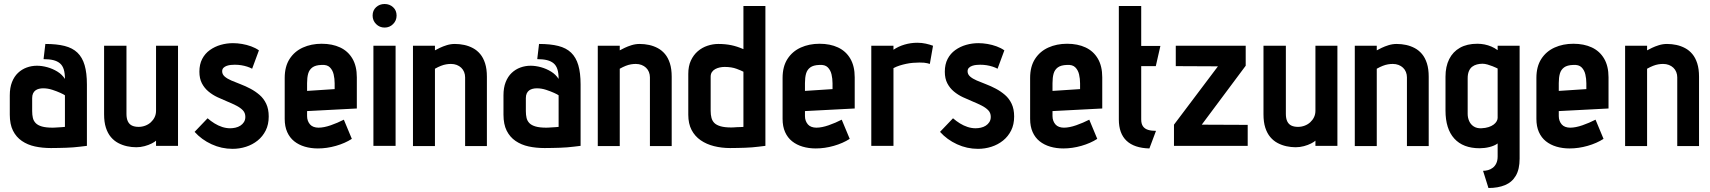

<svg xmlns="http://www.w3.org/2000/svg" viewBox="-20 -730 8561 961"><path d="M305 -335Q291 -357 267.5 -371.5Q244 -386 217 -393.5Q190 -401 165 -401Q138 -401 113.5 -392Q89 -383 70 -365Q51 -347 40 -319Q29 -291 29 -253V-156Q29 -108 45 -76Q61 -44 89.5 -24.5Q118 -5 155 3Q192 11 235 11Q255 11 274 10.5Q293 10 311.5 9.5Q330 9 347.5 7.5Q365 6 382 4Q399 2 415 0V-307Q415 -365 403.5 -404Q392 -443 367.5 -466.5Q343 -490 303.5 -500Q264 -510 207 -510L198 -434Q227 -434 247 -429Q267 -424 280 -413Q293 -402 299 -383Q305 -364 305 -335ZM305 -253V-95Q305 -95 300.5 -94.5Q296 -94 288.5 -93.5Q281 -93 272.5 -92.5Q264 -92 256.5 -91.5Q249 -91 244 -91Q210 -91 189.5 -97Q169 -103 158.5 -114Q148 -125 144.5 -140Q141 -155 141 -174V-239Q141 -253 145.5 -262.5Q150 -272 157.5 -277.5Q165 -283 175 -285.5Q185 -288 196 -288Q219 -288 242 -280.5Q265 -273 282.5 -265Q300 -257 305 -253Z M761 -26V0H871V-501H761V-176Q761 -158 754 -143.5Q747 -129 735 -118Q723 -107 707 -101Q691 -95 674 -95Q654 -95 640.5 -101.5Q627 -108 620 -122.5Q613 -137 613 -160V-501H501V-158Q501 -119 510 -91Q519 -63 535 -44Q551 -25 572 -14Q593 -3 616 2Q639 7 662 7Q683 7 703.5 1.5Q724 -4 739.5 -12Q755 -20 761 -26Z M1242 -386 1276 -478Q1259 -490 1237 -498Q1215 -506 1191.5 -510Q1168 -514 1146 -514Q1115 -514 1085 -505.5Q1055 -497 1030.5 -479.5Q1006 -462 992 -435Q978 -408 978 -371Q978 -337 990.5 -313Q1003 -289 1023.5 -272Q1044 -255 1068.5 -243.5Q1093 -232 1117.5 -222Q1142 -212 1162.5 -201.5Q1183 -191 1195.5 -178Q1208 -165 1208 -145Q1208 -130 1201 -119Q1194 -108 1183 -101Q1172 -94 1158.5 -91Q1145 -88 1132 -88Q1112 -88 1092 -94.5Q1072 -101 1053.5 -112.5Q1035 -124 1019 -138L954 -70Q989 -31 1039 -8Q1089 15 1144 15Q1179 15 1211.5 4.5Q1244 -6 1269.5 -26.5Q1295 -47 1310 -77Q1325 -107 1325 -147Q1325 -184 1312.5 -210.5Q1300 -237 1279 -255Q1258 -273 1233.5 -286Q1209 -299 1184 -308.5Q1159 -318 1138 -327Q1117 -336 1104.5 -347Q1092 -358 1092 -373Q1092 -384 1098.5 -390.5Q1105 -397 1115 -400.5Q1125 -404 1135.5 -405Q1146 -406 1155 -406Q1172 -406 1187.5 -403.5Q1203 -401 1217 -396.5Q1231 -392 1242 -386Z M1517 -149V-174L1766 -187V-343Q1766 -399 1744 -436.5Q1722 -474 1682.5 -492.5Q1643 -511 1590 -511Q1538 -511 1496 -492Q1454 -473 1429.5 -435Q1405 -397 1405 -340V-135Q1405 -97 1417.5 -69Q1430 -41 1452.5 -23Q1475 -5 1505.5 4Q1536 13 1571 13Q1616 13 1661.5 0Q1707 -13 1741 -35L1701 -131Q1670 -115 1635.5 -103Q1601 -91 1574 -91Q1561 -91 1550 -95Q1539 -99 1532 -107Q1525 -115 1521 -125.5Q1517 -136 1517 -149ZM1655 -313V-284L1517 -275V-314Q1517 -342 1522.5 -361.5Q1528 -381 1543.5 -392.5Q1559 -404 1589 -405Q1617 -407 1631 -393Q1645 -379 1650 -357.5Q1655 -336 1655 -313Z M1849 0H1960V-501H1849ZM1905 -710Q1880 -710 1862.5 -694Q1845 -678 1845 -652Q1845 -627 1862.5 -609.5Q1880 -592 1905 -592Q1930 -592 1947.5 -609.5Q1965 -627 1965 -652Q1965 -678 1947.5 -694Q1930 -710 1905 -710Z M2308 -343V1H2417V-346Q2417 -385 2408 -413Q2399 -441 2383.5 -459.5Q2368 -478 2347.5 -489Q2327 -500 2304 -505Q2281 -510 2257 -510Q2236 -510 2216.5 -504Q2197 -498 2181.5 -490.5Q2166 -483 2157 -478V-501H2047V1H2157V-386Q2173 -395 2187 -400.5Q2201 -406 2213.5 -408Q2226 -410 2237 -410Q2253 -410 2266 -405Q2279 -400 2288.5 -391Q2298 -382 2303 -369.5Q2308 -357 2308 -343Z M2776 -335Q2762 -357 2738.5 -371.5Q2715 -386 2688 -393.5Q2661 -401 2636 -401Q2609 -401 2584.5 -392Q2560 -383 2541 -365Q2522 -347 2511 -319Q2500 -291 2500 -253V-156Q2500 -108 2516 -76Q2532 -44 2560.5 -24.5Q2589 -5 2626 3Q2663 11 2706 11Q2726 11 2745 10.5Q2764 10 2782.5 9.5Q2801 9 2818.5 7.5Q2836 6 2853 4Q2870 2 2886 0V-307Q2886 -365 2874.5 -404Q2863 -443 2838.5 -466.5Q2814 -490 2774.5 -500Q2735 -510 2678 -510L2669 -434Q2698 -434 2718 -429Q2738 -424 2751 -413Q2764 -402 2770 -383Q2776 -364 2776 -335ZM2776 -253V-95Q2776 -95 2771.5 -94.5Q2767 -94 2759.5 -93.5Q2752 -93 2743.5 -92.5Q2735 -92 2727.5 -91.5Q2720 -91 2715 -91Q2681 -91 2660.5 -97Q2640 -103 2629.5 -114Q2619 -125 2615.5 -140Q2612 -155 2612 -174V-239Q2612 -253 2616.5 -262.5Q2621 -272 2628.5 -277.5Q2636 -283 2646 -285.5Q2656 -288 2667 -288Q2690 -288 2713 -280.5Q2736 -273 2753.5 -265Q2771 -257 2776 -253Z M3233 -343V1H3342V-346Q3342 -385 3333 -413Q3324 -441 3308.5 -459.5Q3293 -478 3272.5 -489Q3252 -500 3229 -505Q3206 -510 3182 -510Q3161 -510 3141.5 -504Q3122 -498 3106.5 -490.5Q3091 -483 3082 -478V-501H2972V1H3082V-386Q3098 -395 3112 -400.5Q3126 -406 3138.5 -408Q3151 -410 3162 -410Q3178 -410 3191 -405Q3204 -400 3213.5 -391Q3223 -382 3228 -369.5Q3233 -357 3233 -343Z M3811 0V-700H3701V-484Q3669 -498 3639.5 -504Q3610 -510 3575 -510Q3548 -510 3521 -501Q3494 -492 3472.5 -473.5Q3451 -455 3438 -427Q3425 -399 3425 -360V-156Q3425 -111 3441.5 -79.5Q3458 -48 3487 -28Q3516 -8 3554 1.5Q3592 11 3634 11Q3654 11 3672.5 10.5Q3691 10 3709 9.5Q3727 9 3744.5 7.5Q3762 6 3778.5 4Q3795 2 3811 0ZM3701 -371 3701 -95Q3701 -95 3696.5 -94.5Q3692 -94 3685 -94Q3678 -94 3669.5 -93.5Q3661 -93 3653.5 -92.5Q3646 -92 3641 -92Q3607 -92 3586.5 -98Q3566 -104 3555.5 -114.5Q3545 -125 3541 -140.5Q3537 -156 3537 -175V-346Q3537 -360 3543.5 -369.5Q3550 -379 3560.5 -384.5Q3571 -390 3583 -392.5Q3595 -395 3607 -395Q3642 -395 3667 -385.5Q3692 -376 3701 -371Z M4009 -149V-174L4258 -187V-343Q4258 -399 4236 -436.5Q4214 -474 4174.5 -492.5Q4135 -511 4082 -511Q4030 -511 3988 -492Q3946 -473 3921.5 -435Q3897 -397 3897 -340V-135Q3897 -97 3909.5 -69Q3922 -41 3944.5 -23Q3967 -5 3997.5 4Q4028 13 4063 13Q4108 13 4153.5 0Q4199 -13 4233 -35L4193 -131Q4162 -115 4127.5 -103Q4093 -91 4066 -91Q4053 -91 4042 -95Q4031 -99 4024 -107Q4017 -115 4013 -125.5Q4009 -136 4009 -149ZM4147 -313V-284L4009 -275V-314Q4009 -342 4014.5 -361.5Q4020 -381 4035.5 -392.5Q4051 -404 4081 -405Q4109 -407 4123 -393Q4137 -379 4142 -357.5Q4147 -336 4147 -313Z M4634 -410 4650 -501Q4634 -507 4614 -511.5Q4594 -516 4571 -516Q4539 -516 4508 -507Q4477 -498 4452 -481V-501H4341V0H4452V-389Q4467 -397 4483 -402Q4499 -407 4515.5 -410.5Q4532 -414 4549 -415.5Q4566 -417 4582 -417Q4609 -417 4621.5 -413.5Q4634 -410 4634 -410Z M4973 -386 5007 -478Q4990 -490 4968 -498Q4946 -506 4922.5 -510Q4899 -514 4877 -514Q4846 -514 4816 -505.5Q4786 -497 4761.5 -479.5Q4737 -462 4723 -435Q4709 -408 4709 -371Q4709 -337 4721.5 -313Q4734 -289 4754.5 -272Q4775 -255 4799.5 -243.5Q4824 -232 4848.5 -222Q4873 -212 4893.5 -201.5Q4914 -191 4926.5 -178Q4939 -165 4939 -145Q4939 -130 4932 -119Q4925 -108 4914 -101Q4903 -94 4889.5 -91Q4876 -88 4863 -88Q4843 -88 4823 -94.5Q4803 -101 4784.5 -112.5Q4766 -124 4750 -138L4685 -70Q4720 -31 4770 -8Q4820 15 4875 15Q4910 15 4942.5 4.5Q4975 -6 5000.5 -26.5Q5026 -47 5041 -77Q5056 -107 5056 -147Q5056 -184 5043.5 -210.5Q5031 -237 5010 -255Q4989 -273 4964.5 -286Q4940 -299 4915 -308.5Q4890 -318 4869 -327Q4848 -336 4835.5 -347Q4823 -358 4823 -373Q4823 -384 4829.5 -390.5Q4836 -397 4846 -400.5Q4856 -404 4866.5 -405Q4877 -406 4886 -406Q4903 -406 4918.5 -403.5Q4934 -401 4948 -396.5Q4962 -392 4973 -386Z M5248 -149V-174L5497 -187V-343Q5497 -399 5475 -436.5Q5453 -474 5413.5 -492.5Q5374 -511 5321 -511Q5269 -511 5227 -492Q5185 -473 5160.5 -435Q5136 -397 5136 -340V-135Q5136 -97 5148.5 -69Q5161 -41 5183.5 -23Q5206 -5 5236.5 4Q5267 13 5302 13Q5347 13 5392.5 0Q5438 -13 5472 -35L5432 -131Q5401 -115 5366.5 -103Q5332 -91 5305 -91Q5292 -91 5281 -95Q5270 -99 5263 -107Q5256 -115 5252 -125.5Q5248 -136 5248 -149ZM5386 -313V-284L5248 -275V-314Q5248 -342 5253.5 -361.5Q5259 -381 5274.5 -392.5Q5290 -404 5320 -405Q5348 -407 5362 -393Q5376 -379 5381 -357.5Q5386 -336 5386 -313Z M5692 -132V-399H5765L5788 -500H5692V-700H5580V-132Q5580 -62 5618.5 -25.5Q5657 11 5733 13L5766 -75Q5743 -75 5726.5 -80Q5710 -85 5701 -97.5Q5692 -110 5692 -132Z M6215 -501H5865V-399L6076 -398L5856 -106V0H6225V-105L5995 -106L6215 -401Z M6564 -26V0H6674V-501H6564V-176Q6564 -158 6557 -143.5Q6550 -129 6538 -118Q6526 -107 6510 -101Q6494 -95 6477 -95Q6457 -95 6443.5 -101.5Q6430 -108 6423 -122.5Q6416 -137 6416 -160V-501H6304V-158Q6304 -119 6313 -91Q6322 -63 6338 -44Q6354 -25 6375 -14Q6396 -3 6419 2Q6442 7 6465 7Q6486 7 6506.5 1.5Q6527 -4 6542.5 -12Q6558 -20 6564 -26Z M7022 -343V1H7131V-346Q7131 -385 7122 -413Q7113 -441 7097.5 -459.5Q7082 -478 7061.5 -489Q7041 -500 7018 -505Q6995 -510 6971 -510Q6950 -510 6930.5 -504Q6911 -498 6895.5 -490.5Q6880 -483 6871 -478V-501H6761V1H6871V-386Q6887 -395 6901 -400.5Q6915 -406 6927.5 -408Q6940 -410 6951 -410Q6967 -410 6980 -405Q6993 -400 7002.5 -391Q7012 -382 7017 -369.5Q7022 -357 7022 -343Z M7586 64V-501H7476V-479Q7461 -490 7444.5 -497Q7428 -504 7410.5 -507.5Q7393 -511 7374 -511Q7323 -511 7287.5 -491Q7252 -471 7233.5 -434Q7215 -397 7215 -346V-177Q7215 -85 7259 -36.5Q7303 12 7386 12Q7398 12 7410.5 10.5Q7423 9 7435 6Q7447 3 7457.5 -1.5Q7468 -6 7476 -12V53Q7476 73 7469.5 87Q7463 101 7452 109.5Q7441 118 7428 121.5Q7415 125 7403 125L7430 211Q7478 211 7513 196.5Q7548 182 7567 149.5Q7586 117 7586 64ZM7476 -387V-140Q7476 -132 7471 -123Q7466 -114 7456 -106.5Q7446 -99 7431 -94Q7416 -89 7395 -88Q7372 -87 7356.5 -97Q7341 -107 7333.5 -124Q7326 -141 7326 -160V-338Q7326 -359 7332 -373.5Q7338 -388 7348.5 -396Q7359 -404 7372.5 -407.5Q7386 -411 7400 -411Q7412 -411 7425.5 -407Q7439 -403 7450.5 -398.5Q7462 -394 7469 -390.5Q7476 -387 7476 -387Z M7782 -149V-174L8031 -187V-343Q8031 -399 8009 -436.5Q7987 -474 7947.5 -492.5Q7908 -511 7855 -511Q7803 -511 7761 -492Q7719 -473 7694.5 -435Q7670 -397 7670 -340V-135Q7670 -97 7682.5 -69Q7695 -41 7717.5 -23Q7740 -5 7770.5 4Q7801 13 7836 13Q7881 13 7926.5 0Q7972 -13 8006 -35L7966 -131Q7935 -115 7900.5 -103Q7866 -91 7839 -91Q7826 -91 7815 -95Q7804 -99 7797 -107Q7790 -115 7786 -125.5Q7782 -136 7782 -149ZM7920 -313V-284L7782 -275V-314Q7782 -342 7787.5 -361.5Q7793 -381 7808.5 -392.5Q7824 -404 7854 -405Q7882 -407 7896 -393Q7910 -379 7915 -357.5Q7920 -336 7920 -313Z M8375 -343V1H8484V-346Q8484 -385 8475 -413Q8466 -441 8450.5 -459.5Q8435 -478 8414.5 -489Q8394 -500 8371 -505Q8348 -510 8324 -510Q8303 -510 8283.5 -504Q8264 -498 8248.5 -490.5Q8233 -483 8224 -478V-501H8114V1H8224V-386Q8240 -395 8254 -400.5Q8268 -406 8280.5 -408Q8293 -410 8304 -410Q8320 -410 8333 -405Q8346 -400 8355.5 -391Q8365 -382 8370 -369.5Q8375 -357 8375 -343Z"/></svg>

Font: Advent Pro
Style: Regular
Weight: 400
Designer: VivaRado, Andreas Kalpakidis
Foundry: VivaRado, Andreas Kalpakidis
Version: Version 3.000